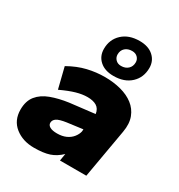

<svg xmlns="http://www.w3.org/2000/svg" viewBox="-174 -844 908 972"><g transform="rotate(30 280.0 -358.0)"><path d="M166 10Q100 10 55.5 -25.5Q11 -61 11 -124Q11 -174 36 -205Q61 -236 105.5 -252.5Q150 -269 207 -277L352 -294Q350 -309 343.5 -319.5Q337 -330 327 -336Q317 -342 303.5 -345Q290 -348 274 -348Q244 -348 209 -338Q174 -328 125 -305L95 -426Q148 -456 198.5 -468Q249 -480 300 -480Q350 -480 393.5 -468.5Q437 -457 467.5 -433.5Q498 -410 512 -373.5Q526 -337 517 -286L467 0H313L320 -42Q290 -13 255.5 -1.5Q221 10 166 10ZM231 -111Q261 -111 283 -121Q305 -131 318.5 -148Q332 -165 336 -183L337 -196L246 -184Q205 -178 190 -167.5Q175 -157 175 -141Q175 -127 189.5 -119Q204 -111 231 -111ZM333 -506Q282 -506 252.5 -532.5Q223 -559 223 -601Q223 -656 260.5 -691Q298 -726 361 -726Q412 -726 441.5 -699.5Q471 -673 471 -632Q471 -576 433.5 -541Q396 -506 333 -506ZM341 -569Q366 -569 381.5 -583.5Q397 -598 397 -622Q397 -639 385 -651Q373 -663 353 -663Q328 -663 312.5 -649Q297 -635 297 -611Q297 -594 309 -581.5Q321 -569 341 -569Z"/></g></svg>

Font: Gantari ExtraBold
Style: Italic
Weight: 800
Italic angle: -10°
Designer: Anugrah Pasau
Foundry: Lafontype
Version: Version 1.000